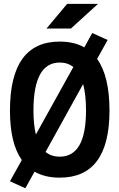

<svg xmlns="http://www.w3.org/2000/svg" viewBox="-20 -921 626 1006"><path d="M112.8 65.4 32.2 28.8 94.2 -82.5Q32.2 -170.4 32.2 -341.8Q32.2 -703.1 293 -703.1Q368.2 -703.1 421.9 -672.9L463.4 -748L543.9 -711.4L488.8 -612.3Q553.7 -522 553.7 -341.8Q553.7 9.8 293 9.8Q215.3 9.8 161.1 -21.5ZM293 -100.1Q430.7 -100.1 430.7 -341.8Q430.7 -424.8 415.5 -480.5L218.8 -125Q248.5 -100.1 293 -100.1ZM168 -216.3 364.3 -569.8Q335 -593.3 293 -593.3Q155.3 -593.3 155.3 -341.8Q155.3 -267.6 168 -216.3ZM223.6 -771.5 332 -900.9H493.7L351.6 -771.5Z"/></svg>

Font: CaskaydiaCove NF SemiBold
Style: Regular
Weight: 600
Designer: Aaron Bell
Foundry: Saja Typeworks
Version: Version 2111.001; VTT 6.35;Nerd Fonts 3.2.1